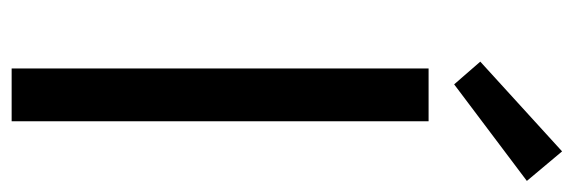

<svg xmlns="http://www.w3.org/2000/svg" viewBox="-356 -654 1009 338"><g transform="rotate(90 149.0 -484.5)"><path d="M100 0V-734H193V0ZM128 -779 88 -825 246 -969 298 -907Z"/></g></svg>

Font: Chiron Sans HK TT
Style: Regular
Weight: 400
Designer: Ryoko NISHIZUKA 西塚涼子 (kana, bopomofo & ideographs); Paul D. Hunt (Latin, Greek & Cyrillic); Sandoll Communications 산돌커뮤니
Foundry: Adobe
Version: Version 2.022;hotconv 1.0.109;makeotfexe 2.5.65596